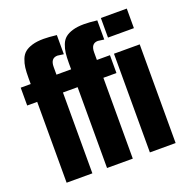

<svg xmlns="http://www.w3.org/2000/svg" viewBox="-137 -923 1050 1057"><g transform="rotate(-20 388.0 -394.0)"><path d="M76.2 0V-473.6H17.6V-578.1H76.2V-614.3Q76.2 -648.9 79.1 -673.1Q82 -697.3 91.1 -720.5Q100.1 -743.7 116.5 -757.3Q132.8 -771 160.6 -779.3Q188.5 -787.6 227.5 -787.6Q256.8 -787.6 303.7 -782.2V-669.9Q269.5 -674.8 268.1 -674.8Q227.1 -674.8 227.1 -623V-578.1H303.7V-473.6H227.1V0ZM313 0V-473.6H254.4V-578.1H313V-614.3Q313 -648.9 315.9 -673.1Q318.8 -697.3 327.9 -720.5Q336.9 -743.7 353.3 -757.3Q369.6 -771 397.5 -779.3Q425.3 -787.6 464.4 -787.6Q493.7 -787.6 540.5 -782.2V-669.9Q506.3 -674.8 504.9 -674.8Q463.9 -674.8 463.9 -623V-578.1H540.5V-473.6H463.9V0ZM563.5 -672.9V-787.6H715.3V-672.9ZM564 0V-578.1H714.8V0Z"/></g></svg>

Font: Oswald
Style: DemiBold
Weight: 600
Designer: Vernon Adams
Foundry: Vernon Adams
Version: 3.0; ttfautohint (v0.95) -l 8 -r 50 -G 200 -x 0 -w "G" -W -c